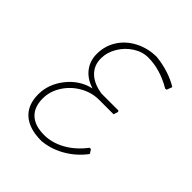

<svg xmlns="http://www.w3.org/2000/svg" viewBox="-141 -541 629 629"><g transform="rotate(45 173.5 -227.0)"><path d="M330 -424 323 -405 317 -404Q261 -437 206 -437Q179 -437 154 -421Q129 -405 113.5 -379Q98 -353 98 -325Q98 -293 119.5 -272Q141 -251 181 -245H259L262 -241L257 -225H190Q155 -225 124 -207Q93 -189 74.5 -159.5Q56 -130 56 -98Q56 -58 78.5 -37Q101 -16 144 -16Q180 -16 215.5 -35.5Q251 -55 279 -92H285L294 -78Q267 -42 229 -20.5Q191 1 151 4Q95 4 65.5 -22Q36 -48 36 -97Q36 -144 68 -184.5Q100 -225 148 -236Q114 -247 96 -270.5Q78 -294 78 -326Q78 -363 97 -393Q116 -423 150 -440.5Q184 -458 225 -458Q286 -451 330 -424Z"/></g></svg>

Font: Luna Sans Thin
Style: Italic
Weight: 250
Italic angle: -7°
Designer: Juan Pablo del Peral
Foundry: Huerta Tipografica
Version: Version 2.001; ttfautohint (v1.5)